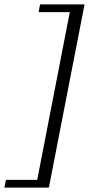

<svg xmlns="http://www.w3.org/2000/svg" viewBox="-74 -715 440 872"><path d="M-54 137 -47 102H95L243 -660H101L108 -695H310L148 137Z"/></svg>

Font: Wittgenstein
Style: Italic
Weight: 400
Italic angle: -11°
Designer: Jörg Drees
Foundry: Jörg Drees
Version: Version 1.500